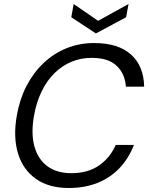

<svg xmlns="http://www.w3.org/2000/svg" viewBox="-20 -927 749 959"><path d="M323 12Q224 12 159.5 -33.5Q95 -79 70 -160.5Q45 -242 64 -350Q78 -431 112 -497Q146 -563 197 -611.5Q248 -660 312 -686Q376 -712 451 -712Q570 -712 634 -655Q698 -598 700 -494H609Q604 -559 562.5 -598.5Q521 -638 438 -638Q384 -638 337 -618.5Q290 -599 252 -561.5Q214 -524 188 -470.5Q162 -417 150 -350Q134 -260 152 -195.5Q170 -131 217 -96.5Q264 -62 336 -62Q419 -62 474.5 -100.5Q530 -139 558 -203H649Q623 -136 577 -87.5Q531 -39 467 -13.5Q403 12 323 12ZM622 -907 610 -841 459 -760 336 -841 348 -907 470 -823Z"/></svg>

Font: DM Sans 9pt
Style: Italic
Weight: 400
Italic angle: -10°
Designer: Colophon Foundry, Jonny Pinhorn
Foundry: Colophon Foundry
Version: Version 4.004